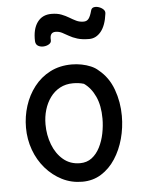

<svg xmlns="http://www.w3.org/2000/svg" viewBox="-56 -847 666 895"><g transform="rotate(-5 277.5 -400.0)"><path d="M291 -546Q314 -546 337 -541.5Q360 -537 380 -528.5Q400 -520 414 -507Q460 -470 481.5 -411Q503 -352 503 -287Q503 -232 489 -180.5Q475 -129 448 -87.5Q421 -46 382 -21.5Q343 3 293 3Q242 3 198.5 -19Q155 -41 122 -79Q89 -117 71 -166.5Q53 -216 53 -271Q53 -323 68.5 -372Q84 -421 114.5 -460.5Q145 -500 189.5 -523Q234 -546 291 -546ZM145 -278Q145 -228 162 -183.5Q179 -139 211.5 -111.5Q244 -84 290 -84Q322 -84 345 -101.5Q368 -119 383 -148.5Q398 -178 405 -213Q412 -248 412 -282Q412 -343 392.5 -385.5Q373 -428 340 -451Q327 -455 314.5 -456.5Q302 -458 289 -458Q255 -458 228 -443.5Q201 -429 182.5 -403.5Q164 -378 154.5 -346Q145 -314 145 -278ZM383 -657Q350 -657 327.5 -664Q305 -671 289 -680.5Q273 -690 259 -697Q245 -704 229 -704Q201 -704 204 -668Q205 -656 194 -649Q183 -642 168.5 -641Q154 -640 142.5 -646.5Q131 -653 130 -669Q128 -725 151 -757Q174 -789 217 -789Q244 -789 263.5 -781.5Q283 -774 298.5 -764.5Q314 -755 329.5 -747.5Q345 -740 364 -740Q379 -740 387.5 -751Q396 -762 403 -788Q406 -800 416.5 -802.5Q427 -805 439.5 -801Q452 -797 461 -788.5Q470 -780 468 -768Q461 -713 438 -685Q415 -657 383 -657Z"/></g></svg>

Font: Playpen Sans Hebrew
Style: Regular
Weight: 400
Designer: Tom Grace, Laura Meseguer, Veronika Burian, José Scaglione
Foundry: TypeTogether
Version: Version 2.000